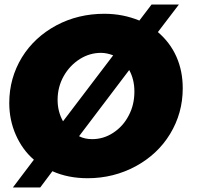

<svg xmlns="http://www.w3.org/2000/svg" viewBox="-20 -775 870 850"><path d="M761 -524C742 -567 714 -603 679 -633L772 -755H651L597 -684C548 -704 497 -714 442 -714C365 -714 294 -697 230 -663C165 -628 114 -581 77 -521C40 -460 21 -393 21 -319C21 -268 31 -221 50 -178C69 -135 95 -98 130 -68L37 55H158L212 -17C259 4 311 14 368 14C445 14 516 -4 581 -39C645 -74 696 -121 733 -182C770 -243 789 -310 789 -384C789 -435 780 -481 761 -524ZM259 -238C243 -267 235 -298 235 -333C235 -371 244 -406 262 -438C280 -470 304 -495 334 -514C363 -532 394 -541 427 -541C445 -541 463 -537 481 -530ZM481 -187C452 -168 421 -159 388 -159C367 -159 347 -163 330 -172L552 -465C567 -438 575 -406 575 -370C575 -331 567 -296 550 -264C533 -231 510 -206 481 -187Z"/></svg>

Font: Argentum Sans ExtraBold
Style: Italic
Weight: 800
Italic angle: -11.3°
Designer: Julieta Ulanovsky
Foundry: Julieta Ulanovsky
Version: Version 5.001;February 15, 2019;FontCreator 11.5.0.2425 64-b